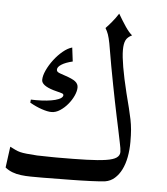

<svg xmlns="http://www.w3.org/2000/svg" viewBox="-52 -819 716 823"><g transform="rotate(5 305.5 -407.5)"><path d="M12.2 -163.6Q26.9 -156.2 35.9 -151.9Q44.9 -147.5 56.2 -144.5Q67.4 -141.6 84.2 -139.9Q101.1 -138.2 130.4 -136.2Q132.8 -136.2 143.8 -136Q154.8 -135.7 168.2 -135.5Q181.6 -135.3 195.1 -135Q208.5 -134.8 214.8 -134.8Q291 -134.8 342.8 -136.5Q394.5 -138.2 426 -143.1Q457.5 -147.9 470.9 -157.5Q484.4 -167 484.4 -182.1Q484.4 -195.3 478 -223.6Q472.2 -252.9 466.3 -280.3Q460.4 -307.6 454.3 -336.7Q448.2 -365.7 441.9 -397Q435.5 -428.2 428.5 -465.1Q421.4 -502 413.3 -545.7Q405.3 -589.4 396.5 -642.1Q394 -654.3 391.8 -663.3Q389.6 -672.4 387 -679.7Q384.3 -687 381.3 -693.4Q378.4 -699.7 374.5 -706.1Q387.7 -719.7 400.6 -735.4Q413.6 -751 427.7 -772.5Q444.8 -743.2 460.9 -719.2Q477.1 -695.3 490.7 -684.6Q471.2 -675.3 464.1 -660.6Q457 -646 457 -618.7Q457 -564 488.3 -436Q497.6 -398.9 504.2 -373.3Q510.7 -347.7 515.1 -325.7Q519.5 -303.7 521.5 -281.5Q523.4 -259.3 523.4 -229Q523.4 -194.3 517.6 -163.6Q511.7 -132.8 500 -109.4Q488.3 -85.9 470.9 -70.6Q453.6 -55.2 430.2 -51.3Q423.8 -50.3 407 -49.1Q390.1 -47.9 368.9 -47.1Q347.7 -46.4 325.2 -45.7Q302.7 -44.9 285.2 -44.9L161.1 -43.5Q134.3 -43.5 111.1 -43.7Q87.9 -43.9 68.1 -46.4Q48.3 -48.8 31.5 -55.2Q14.6 -61.5 0 -73.2ZM239.7 -610.4 247.1 -550.8Q216.3 -543.5 199.5 -532.7Q182.6 -522 182.6 -510.7Q182.6 -507.3 183.8 -504.6Q185.1 -502 188.7 -499.5Q192.4 -497.1 199.5 -494.6Q206.5 -492.2 217.8 -488.3Q251 -477.5 264.2 -467.3Q277.3 -457 277.3 -441.9Q277.3 -425.8 268.3 -406Q259.3 -386.2 244.6 -368.7Q230 -351.1 211.7 -339.1Q193.4 -327.1 174.8 -327.1Q158.2 -327.1 132.8 -335.7Q107.4 -344.2 81.1 -359.4L82.5 -372.6Q88.4 -372.6 94 -372.3Q99.6 -372.1 105 -372.1Q129.9 -372.1 150.9 -374.3Q171.9 -376.5 187.3 -380.6Q202.6 -384.8 211.2 -390.6Q219.7 -396.5 219.7 -403.8Q219.2 -406.7 217.5 -408.4Q215.8 -410.2 210.9 -411.6Q206.1 -413.1 197.5 -415.3Q189 -417.5 174.8 -421.4Q123.5 -437 123.5 -460.9Q123.5 -479 134.5 -502.7Q145.5 -526.4 162.4 -548.6Q179.2 -570.8 199.7 -587.9Q220.2 -605 239.7 -610.4Z"/></g></svg>

Font: XB Niloofar
Style: Regular
Weight: 400
Designer: Behnam
Foundry: Irmug
Version: Version 7.201 2008